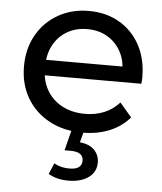

<svg xmlns="http://www.w3.org/2000/svg" viewBox="-54 -582 719 853"><g transform="rotate(5 306.0 -155.5)"><path d="M327 6Q242 6 177.5 -29Q113 -64 77.5 -125Q42 -186 42 -265Q42 -344 76.5 -405Q111 -466 171.5 -500.5Q232 -535 308 -535Q385 -535 444 -501Q503 -467 536.5 -405.5Q570 -344 570 -262Q570 -256 569.5 -248Q569 -240 568 -233H117V-302H518L479 -278Q480 -329 458 -369Q436 -409 397.5 -431.5Q359 -454 308 -454Q258 -454 219 -431.5Q180 -409 158 -368.5Q136 -328 136 -276V-260Q136 -207 160.5 -165.5Q185 -124 229 -101Q273 -78 330 -78Q377 -78 415.5 -94Q454 -110 483 -142L536 -80Q500 -38 446.5 -16Q393 6 327 6ZM282 224Q256 224 234 218.5Q212 213 193 202L214 153Q230 162 246.5 166Q263 170 282 170Q311 170 324.5 159.5Q338 149 338 130Q338 112 324.5 101.5Q311 91 281 91H254L279 -7H334L319 50Q362 54 384 77Q406 100 406 133Q406 175 372 199.5Q338 224 282 224Z"/></g></svg>

Font: Montserrat Thin Medium
Style: Regular
Weight: 500
Version: Version 9.000